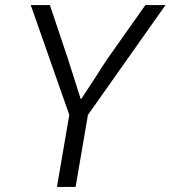

<svg xmlns="http://www.w3.org/2000/svg" viewBox="-20 -742 677 762"><path d="M255 -286 102 -722H178L250 -507L300 -350H303L362 -440Q381 -471 406 -508L557 -722H637L329 -286L280 0H206Z"/></svg>

Font: Nebula Sans Book
Style: Regular
Weight: 400
Italic angle: -9°
Designer: Paul D. Hunt for Adobe (as Source Sans)
Foundry: Nebula Entertainment & Broadcasting LLC
Version: Version 1.010